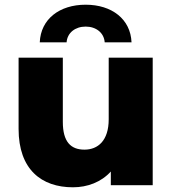

<svg xmlns="http://www.w3.org/2000/svg" viewBox="-20 -787 732 816"><path d="M290 9C352 9 410 -13 451 -58V0H629V-542H442V-280C442 -189 396 -151 339 -151C281 -151 247 -184 247 -269V-542H59V-239C59 -67 156 9 290 9ZM263 -607C266 -648 300 -674 344 -674C388 -674 422 -648 425 -607H539C535 -706 455 -767 344 -767C233 -767 153 -706 149 -607Z"/></svg>

Font: Montserrat-Alt1 ExtBd
Style: Regular
Weight: 800
Designer: Differentunic
Foundry: Differentunic
Version: Version 7.222